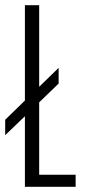

<svg xmlns="http://www.w3.org/2000/svg" viewBox="-20 -720 344 740"><path d="M76 0V-272L0 -199V-258.5L76 -332.5V-700H131V-385.5L206 -458.5V-398L131 -325.5V-46.5H271.5V0Z"/></svg>

Font: Trispace Condensed ExtraLight
Style: Regular
Weight: 200
Width: 3
Designer: Tyler Finck
Foundry: Etcetera Type Company
Version: Version 1.210; ttfautohint (v1.8.3)